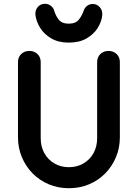

<svg xmlns="http://www.w3.org/2000/svg" viewBox="-20 -979 727 1014"><path d="M344 15Q287 15 238 -5.5Q189 -26 152.5 -63Q116 -100 95.5 -149Q75 -198 75 -254V-651Q75 -677 92 -693.5Q109 -710 135 -710Q161 -710 178 -693.5Q195 -677 195 -651V-249Q195 -205 214 -170.5Q233 -136 267 -116Q301 -96 344 -96Q387 -96 421 -116Q455 -136 474 -170.5Q493 -205 493 -249V-651Q493 -677 510 -693.5Q527 -710 553 -710Q579 -710 596 -693.5Q613 -677 613 -651V-254Q613 -198 592.5 -149Q572 -100 535.5 -63Q499 -26 450 -5.5Q401 15 344 15ZM343 -754Q289 -754 251 -776Q213 -798 192 -832Q171 -866 167 -901Q165 -926 180 -942.5Q195 -959 217 -959Q234 -959 246.5 -950Q259 -941 265 -927Q273 -897 290 -875.5Q307 -854 343 -854Q380 -854 397 -876Q414 -898 424 -928Q430 -941 442 -949.5Q454 -958 470 -958Q492 -958 507 -941Q522 -924 520 -899Q517 -865 496 -831.5Q475 -798 437 -776Q399 -754 343 -754Z"/></svg>

Font: National Park SemiBold
Style: Regular
Weight: 600
Designer: Andrea Herstowski, Ben Hoepner
Version: Version 1.009